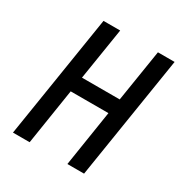

<svg xmlns="http://www.w3.org/2000/svg" viewBox="-170 -858 939 987"><g transform="rotate(30 300.0 -365.0)"><path d="M45 0 161 -730H260L211 -422H435L484 -730H583L467 0H368L420 -332H196L144 0Z"/></g></svg>

Font: JetBrains Mono NL Medium
Style: Italic
Weight: 500
Italic angle: -9°
Monospace: yes
Designer: Philipp Nurullin, Konstantin Bulenkov
Foundry: JetBrains
Version: Version 2.305; ttfautohint (v1.8.4.7-5d5b)